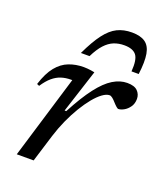

<svg xmlns="http://www.w3.org/2000/svg" viewBox="-131 -790 747 877"><g transform="rotate(20 242.0 -351.5)"><path d="M177 -405Q175.5 -405 174 -405Q172.5 -405 171 -405Q145.5 -405 123.8 -398Q102 -391 82.2 -374.2Q62.5 -357.5 43.5 -328.5L32 -333.5Q50 -390.5 75.8 -422Q101.5 -453.5 134.8 -466.2Q168 -479 206.5 -479Q215.5 -479 224.2 -478.2Q233 -477.5 242 -476.2Q251 -475 259.5 -473L191.5 -262.5H199.5Q241.5 -342 278 -389.5Q314.5 -437 349 -458Q383.5 -479 418 -479Q453 -479 468.5 -463.2Q484 -447.5 484 -425Q484 -402 472.5 -385.8Q461 -369.5 445.8 -361.2Q430.5 -353 419 -353Q416 -353 409 -359Q402 -365 393 -375Q384.5 -385 376 -391.8Q367.5 -398.5 361.5 -398.5Q346 -398.5 326.8 -384.5Q307.5 -370.5 287 -345.5Q266.5 -320.5 246.2 -287Q226 -253.5 208.2 -214.2Q190.5 -175 177.5 -133L136.5 0H54.5ZM346.5 -636Q319 -636 296 -626.8Q273 -617.5 252.8 -595.5Q232.5 -573.5 213.5 -535H171.5Q202 -599.5 229.8 -636Q257.5 -672.5 288.5 -687.8Q319.5 -703 359.5 -703Q401 -703 424.2 -686.8Q447.5 -670.5 454 -633.8Q460.5 -597 452.5 -535H417.5Q422 -593.5 405 -614.8Q388 -636 346.5 -636Z"/></g></svg>

Font: Newsreader 12pt
Style: Italic
Weight: 400
Italic angle: -17°
Version: Version 1.003